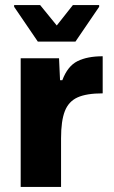

<svg xmlns="http://www.w3.org/2000/svg" viewBox="-20 -741 450 761"><path d="M62 0V-510H214L218 -423H227Q248 -479 287 -498.5Q326 -518 387 -518V-371Q323 -371 287.5 -355Q252 -339 237 -300.5Q222 -262 222 -193V0ZM130 -576 36 -714V-721H139L205 -640L269 -721H373V-714L279 -576Z"/></svg>

Font: Saira
Style: Bold
Weight: 700
Designer: Hector Gatti with collaboration of the Omnibus-Type team
Foundry: Omnibus-Type
Version: Version 1.100; ttfautohint (v1.8.3)